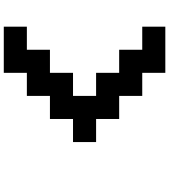

<svg xmlns="http://www.w3.org/2000/svg" viewBox="42 -1082 915 1040"><g transform="rotate(90 500.0 -562.5)"><path d="M125 -125V-250H250V-375H375V-500H500V-625H375V-750H250V-875H125V-1000H375V-875H500V-750H625V-625H750V-500H625V-375H500V-250H375V-125Z"/></g></svg>

Font: Press Start 2P
Style: Regular
Weight: 400
Designer: CodeMan38
Foundry: CodeMan38
Version: Version 3.000